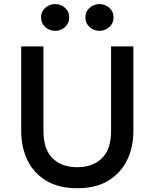

<svg xmlns="http://www.w3.org/2000/svg" viewBox="-20 -934 780 968"><path d="M369.5 15Q276 15 213 -23Q150 -61 118.5 -126.2Q87 -191.5 87 -273V-700H199V-274Q199 -181.5 245 -136.2Q291 -91 369.5 -91Q448 -91 494 -136.2Q540 -181.5 540 -274V-700H652.5V-273Q652.5 -192 620.8 -126.8Q589 -61.5 526.2 -23.2Q463.5 15 369.5 15ZM258.5 -778.5Q230 -778.5 208.5 -797.5Q187 -816.5 187 -846.5Q187 -876 208.5 -894.8Q230 -913.5 258.5 -913.5Q286 -913.5 307.5 -894.8Q329 -876 329 -846.5Q329 -816.5 307.8 -797.5Q286.5 -778.5 258.5 -778.5ZM481.5 -778.5Q453 -778.5 431.8 -797.5Q410.5 -816.5 410.5 -846.5Q410.5 -875.5 431.8 -894.5Q453 -913.5 481.5 -913.5Q509.5 -913.5 531 -894.8Q552.5 -876 552.5 -846.5Q552.5 -816.5 531 -797.5Q509.5 -778.5 481.5 -778.5Z"/></svg>

Font: Geologica
Style: Regular
Weight: 400
Designer: Sindre Bremnes, Frode Helland
Foundry: Monokrom Skriftforlag AS
Version: Version 1.010; ttfautohint (v1.8.4.7-5d5b);gftools[0.9.28]